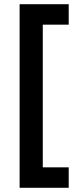

<svg xmlns="http://www.w3.org/2000/svg" viewBox="-20 -769 384 911"><path d="M73 -749V122H306V25H183V-652H306V-749Z"/></svg>

Font: RazerF5 SemiBold
Style: Regular
Weight: 600
Foundry: Razer Inc.
Version: Version 2